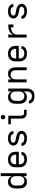

<svg xmlns="http://www.w3.org/2000/svg" viewBox="2201 -2976 998 5440"><g transform="rotate(-90 2700.0 -256.0)"><path d="M268 8Q240 8 213.5 2Q187 -4 164 -19Q141 -34 124 -56Q107 -78 97 -103.5Q87 -129 83.5 -156Q80 -183 80 -210V-310Q80 -337 83.5 -364Q87 -391 97 -416.5Q107 -442 124 -464Q141 -486 164 -501Q187 -516 213.5 -522Q240 -528 268 -528Q293 -528 318.5 -522.5Q344 -517 365.5 -503Q387 -489 403 -468.5Q419 -448 429 -424V-735H512V0H429V-96Q419 -72 403 -51.5Q387 -31 365.5 -17Q344 -3 318.5 2.5Q293 8 268 8ZM299 -65Q318 -65 336 -69Q354 -73 370 -82.5Q386 -92 398 -106.5Q410 -121 417 -138Q424 -155 426.5 -173.5Q429 -192 429 -210V-310Q429 -328 426.5 -346.5Q424 -365 417 -382Q410 -399 398 -413.5Q386 -428 370 -437.5Q354 -447 336 -451Q318 -455 299 -455Q280 -455 261.5 -451Q243 -447 226.5 -438Q210 -429 197 -414.5Q184 -400 176.5 -383Q169 -366 166 -347.5Q163 -329 163 -310V-210Q163 -191 166 -172.5Q169 -154 176.5 -137Q184 -120 197 -105.5Q210 -91 226.5 -82Q243 -73 261.5 -69Q280 -65 299 -65Z M902 8Q873 8 843.5 3Q814 -2 787.5 -15Q761 -28 739.5 -48.5Q718 -69 704.5 -95.5Q691 -122 685.5 -151Q680 -180 680 -210V-310Q680 -339 685 -368.5Q690 -398 703.5 -424Q717 -450 738.5 -471Q760 -492 786 -505Q812 -518 841.5 -523Q871 -528 900 -528Q929 -528 958.5 -523Q988 -518 1014 -505Q1040 -492 1061.5 -471Q1083 -450 1096.5 -424Q1110 -398 1115 -368.5Q1120 -339 1120 -310V-223H763V-210Q763 -191 766 -172Q769 -153 777 -136Q785 -119 798.5 -104.5Q812 -90 828.5 -81.5Q845 -73 864 -69.5Q883 -66 902 -66Q924 -66 945 -69Q966 -72 985.5 -81Q1005 -90 1019 -107Q1033 -124 1035 -146H1118Q1116 -121 1106.5 -98Q1097 -75 1081 -56.5Q1065 -38 1044 -25Q1023 -12 999.5 -4.5Q976 3 951.5 5.5Q927 8 902 8ZM763 -297H1037V-310Q1037 -329 1034 -347.5Q1031 -366 1023 -383.5Q1015 -401 1002.5 -415Q990 -429 973 -438Q956 -447 937.5 -451Q919 -455 900 -455Q881 -455 862.5 -451Q844 -447 827 -438Q810 -429 797.5 -415Q785 -401 777 -383.5Q769 -366 766 -347.5Q763 -329 763 -310Z M1499 8Q1474 8 1449.5 5.5Q1425 3 1401.5 -4.5Q1378 -12 1356.5 -24.5Q1335 -37 1319 -55.5Q1303 -74 1294.5 -97.5Q1286 -121 1286 -146Q1286 -146 1286 -146.5Q1286 -147 1286 -147H1369Q1369 -147 1369 -147Q1369 -147 1369 -147Q1369 -133 1375 -119.5Q1381 -106 1391.5 -96.5Q1402 -87 1415 -81Q1428 -75 1442 -71.5Q1456 -68 1470 -67Q1484 -66 1499 -66Q1513 -66 1527 -67Q1541 -68 1554.5 -71Q1568 -74 1581 -79.5Q1594 -85 1605 -94Q1616 -103 1623 -115.5Q1630 -128 1630 -142Q1630 -158 1620.5 -172Q1611 -186 1597 -194Q1583 -202 1567.5 -205Q1552 -208 1536 -210.5Q1520 -213 1504.5 -216.5Q1489 -220 1473 -223.5Q1457 -227 1441.5 -231Q1426 -235 1411 -240Q1396 -245 1381.5 -252Q1367 -259 1354 -268.5Q1341 -278 1330 -290Q1319 -302 1311.5 -316Q1304 -330 1300 -345.5Q1296 -361 1296 -377Q1296 -401 1304.5 -424Q1313 -447 1328 -465Q1343 -483 1364 -495.5Q1385 -508 1407.5 -515.5Q1430 -523 1454 -525.5Q1478 -528 1501 -528Q1525 -528 1549 -525.5Q1573 -523 1595.5 -515.5Q1618 -508 1638.5 -495Q1659 -482 1674.5 -464Q1690 -446 1698 -423Q1706 -400 1706 -376Q1706 -376 1706 -375.5Q1706 -375 1706 -375H1623Q1623 -375 1623 -375Q1623 -375 1623 -375Q1623 -395 1610.5 -412.5Q1598 -430 1580 -439Q1562 -448 1542 -451Q1522 -454 1501 -454Q1488 -454 1474.5 -453Q1461 -452 1448 -449Q1435 -446 1422.5 -440Q1410 -434 1400 -425Q1390 -416 1384 -403.5Q1378 -391 1378 -378Q1378 -362 1387.5 -348Q1397 -334 1410.5 -326Q1424 -318 1440 -315Q1456 -312 1472 -309.5Q1488 -307 1503.5 -304Q1519 -301 1534.5 -297Q1550 -293 1565.5 -289Q1581 -285 1596.5 -280Q1612 -275 1626 -268Q1640 -261 1653 -251.5Q1666 -242 1677 -230Q1688 -218 1696 -204Q1704 -190 1708 -174.5Q1712 -159 1712 -143Q1712 -119 1703 -95.5Q1694 -72 1678 -54Q1662 -36 1640.5 -23.5Q1619 -11 1595.5 -4Q1572 3 1547.5 5.5Q1523 8 1499 8Z M2213 0Q2193 0 2172 -3.5Q2151 -7 2132.5 -16Q2114 -25 2099 -40Q2084 -55 2075 -74Q2066 -93 2062.5 -113.5Q2059 -134 2059 -155V-447H1899V-520H2141V-155Q2141 -139 2145 -124Q2149 -109 2158.5 -97Q2168 -85 2183 -79.5Q2198 -74 2213 -74H2311V0ZM2100 -608Q2087 -608 2075 -611.5Q2063 -615 2054 -624Q2045 -633 2041.5 -645Q2038 -657 2038 -670Q2038 -683 2041.5 -695Q2045 -707 2054 -716Q2063 -725 2075 -729Q2087 -733 2100 -733Q2113 -733 2125 -729Q2137 -725 2146 -716Q2155 -707 2159 -695Q2163 -683 2163 -670Q2163 -657 2159 -645Q2155 -633 2146 -624Q2137 -615 2125 -611.5Q2113 -608 2100 -608Z M2696 223Q2672 223 2647.5 220Q2623 217 2600 209Q2577 201 2556 187.5Q2535 174 2520 154.5Q2505 135 2496 112Q2487 89 2486 64H2569Q2570 86 2582.5 104Q2595 122 2614 132Q2633 142 2654 145.5Q2675 149 2696 149Q2715 149 2733.5 145.5Q2752 142 2768 132.5Q2784 123 2796.5 109Q2809 95 2816.5 78Q2824 61 2826.5 42.5Q2829 24 2829 5V-96Q2819 -72 2803 -51.5Q2787 -31 2765.5 -17Q2744 -3 2718.5 2.5Q2693 8 2668 8Q2640 8 2613.5 2Q2587 -4 2564 -19Q2541 -34 2524 -56Q2507 -78 2497 -103.5Q2487 -129 2483.5 -156Q2480 -183 2480 -210V-310Q2480 -337 2483.5 -364Q2487 -391 2497 -416.5Q2507 -442 2524 -464Q2541 -486 2564 -501Q2587 -516 2613.5 -522Q2640 -528 2668 -528Q2693 -528 2718.5 -522.5Q2744 -517 2765.5 -503Q2787 -489 2803 -468.5Q2819 -448 2829 -424V-520H2912V5Q2912 34 2907 63Q2902 92 2889 118Q2876 144 2855.5 165Q2835 186 2809 199.5Q2783 213 2754 218Q2725 223 2696 223ZM2699 -65Q2718 -65 2736 -69Q2754 -73 2770 -82.5Q2786 -92 2798 -106.5Q2810 -121 2817 -138Q2824 -155 2826.5 -173.5Q2829 -192 2829 -210V-310Q2829 -328 2826.5 -346.5Q2824 -365 2817 -382Q2810 -399 2798 -413.5Q2786 -428 2770 -437.5Q2754 -447 2736 -451Q2718 -455 2699 -455Q2680 -455 2661.5 -451Q2643 -447 2626.5 -438Q2610 -429 2597 -414.5Q2584 -400 2576.5 -383Q2569 -366 2566 -347.5Q2563 -329 2563 -310V-210Q2563 -191 2566 -172.5Q2569 -154 2576.5 -137Q2584 -120 2597 -105.5Q2610 -91 2626.5 -82Q2643 -73 2661.5 -69Q2680 -65 2699 -65Z M3088 0V-520H3171V-424Q3181 -448 3197 -468.5Q3213 -489 3234 -502.5Q3255 -516 3280.5 -522Q3306 -528 3332 -528Q3358 -528 3384.5 -521.5Q3411 -515 3433 -500Q3455 -485 3471 -462.5Q3487 -440 3496 -415Q3505 -390 3508.5 -363.5Q3512 -337 3512 -310V0H3429V-310Q3429 -328 3426.5 -346.5Q3424 -365 3417 -382Q3410 -399 3398 -413.5Q3386 -428 3370.5 -437.5Q3355 -447 3336.5 -451Q3318 -455 3300 -455Q3282 -455 3263.5 -451Q3245 -447 3229.5 -437.5Q3214 -428 3202 -413.5Q3190 -399 3183 -382Q3176 -365 3173.5 -346.5Q3171 -328 3171 -310V0Z M3902 8Q3873 8 3843.5 3Q3814 -2 3787.5 -15Q3761 -28 3739.5 -48.5Q3718 -69 3704.5 -95.5Q3691 -122 3685.5 -151Q3680 -180 3680 -210V-310Q3680 -339 3685 -368.5Q3690 -398 3703.5 -424Q3717 -450 3738.5 -471Q3760 -492 3786 -505Q3812 -518 3841.5 -523Q3871 -528 3900 -528Q3929 -528 3958.5 -523Q3988 -518 4014 -505Q4040 -492 4061.5 -471Q4083 -450 4096.5 -424Q4110 -398 4115 -368.5Q4120 -339 4120 -310V-223H3763V-210Q3763 -191 3766 -172Q3769 -153 3777 -136Q3785 -119 3798.5 -104.5Q3812 -90 3828.5 -81.5Q3845 -73 3864 -69.5Q3883 -66 3902 -66Q3924 -66 3945 -69Q3966 -72 3985.5 -81Q4005 -90 4019 -107Q4033 -124 4035 -146H4118Q4116 -121 4106.5 -98Q4097 -75 4081 -56.5Q4065 -38 4044 -25Q4023 -12 3999.5 -4.5Q3976 3 3951.5 5.5Q3927 8 3902 8ZM3763 -297H4037V-310Q4037 -329 4034 -347.5Q4031 -366 4023 -383.5Q4015 -401 4002.5 -415Q3990 -429 3973 -438Q3956 -447 3937.5 -451Q3919 -455 3900 -455Q3881 -455 3862.5 -451Q3844 -447 3827 -438Q3810 -429 3797.5 -415Q3785 -401 3777 -383.5Q3769 -366 3766 -347.5Q3763 -329 3763 -310Z M4357 0V-520H4440V-385Q4455 -419 4481 -446.5Q4507 -474 4540.5 -490.5Q4574 -507 4611 -513.5Q4648 -520 4686 -520H4727V-375H4644V-446Q4626 -444 4607.5 -441Q4589 -438 4571.5 -432.5Q4554 -427 4537 -419.5Q4520 -412 4504.5 -401.5Q4489 -391 4476.5 -377.5Q4464 -364 4455.5 -347.5Q4447 -331 4443.5 -312.5Q4440 -294 4440 -276V0Z M5099 8Q5074 8 5049.5 5.5Q5025 3 5001.5 -4.5Q4978 -12 4956.5 -24.5Q4935 -37 4919 -55.5Q4903 -74 4894.5 -97.5Q4886 -121 4886 -146Q4886 -146 4886 -146.5Q4886 -147 4886 -147H4969Q4969 -147 4969 -147Q4969 -147 4969 -147Q4969 -133 4975 -119.5Q4981 -106 4991.5 -96.5Q5002 -87 5015 -81Q5028 -75 5042 -71.5Q5056 -68 5070 -67Q5084 -66 5099 -66Q5113 -66 5127 -67Q5141 -68 5154.5 -71Q5168 -74 5181 -79.5Q5194 -85 5205 -94Q5216 -103 5223 -115.5Q5230 -128 5230 -142Q5230 -158 5220.5 -172Q5211 -186 5197 -194Q5183 -202 5167.5 -205Q5152 -208 5136 -210.5Q5120 -213 5104.5 -216.5Q5089 -220 5073 -223.5Q5057 -227 5041.5 -231Q5026 -235 5011 -240Q4996 -245 4981.5 -252Q4967 -259 4954 -268.5Q4941 -278 4930 -290Q4919 -302 4911.5 -316Q4904 -330 4900 -345.5Q4896 -361 4896 -377Q4896 -401 4904.5 -424Q4913 -447 4928 -465Q4943 -483 4964 -495.5Q4985 -508 5007.5 -515.5Q5030 -523 5054 -525.5Q5078 -528 5101 -528Q5125 -528 5149 -525.5Q5173 -523 5195.5 -515.5Q5218 -508 5238.5 -495Q5259 -482 5274.5 -464Q5290 -446 5298 -423Q5306 -400 5306 -376Q5306 -376 5306 -375.5Q5306 -375 5306 -375H5223Q5223 -375 5223 -375Q5223 -375 5223 -375Q5223 -395 5210.5 -412.5Q5198 -430 5180 -439Q5162 -448 5142 -451Q5122 -454 5101 -454Q5088 -454 5074.5 -453Q5061 -452 5048 -449Q5035 -446 5022.5 -440Q5010 -434 5000 -425Q4990 -416 4984 -403.5Q4978 -391 4978 -378Q4978 -362 4987.5 -348Q4997 -334 5010.5 -326Q5024 -318 5040 -315Q5056 -312 5072 -309.5Q5088 -307 5103.5 -304Q5119 -301 5134.5 -297Q5150 -293 5165.5 -289Q5181 -285 5196.5 -280Q5212 -275 5226 -268Q5240 -261 5253 -251.5Q5266 -242 5277 -230Q5288 -218 5296 -204Q5304 -190 5308 -174.5Q5312 -159 5312 -143Q5312 -119 5303 -95.5Q5294 -72 5278 -54Q5262 -36 5240.5 -23.5Q5219 -11 5195.5 -4Q5172 3 5147.5 5.5Q5123 8 5099 8Z"/></g></svg>

Font: Iosevka Meiseki Sans
Style: Regular
Weight: 400
Monospace: yes
Designer: Belleve Invis
Foundry: Belleve Invis
Version: Version 11.2.6; ttfautohint (v1.8.4)